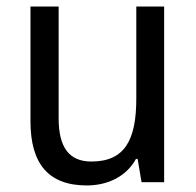

<svg xmlns="http://www.w3.org/2000/svg" viewBox="-20 -556 599 586"><path d="M481 -536H396V-255C396 -129 361 -63 259 -63C191 -63 159 -106 159 -195V-536H73V-186C73 -56 128 10 245 10C307 10 365 -16 395 -71H400L412 0H481Z"/></svg>

Font: Noto Sans Bengali UI SemiCondensed
Style: Regular
Weight: 400
Width: 4
Designer: Jelle Bosma - Monotype Design Team
Foundry: Monotype Imaging Inc.
Version: Version 2.003